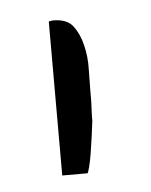

<svg xmlns="http://www.w3.org/2000/svg" viewBox="-32 -737 234 297"><g transform="rotate(-5 85.0 -588.0)"><path d="M53.7 -707Q54.7 -707 56.6 -707.5Q58.6 -708 60.5 -708Q82 -708 91.3 -695.8Q100.6 -683.6 105 -665.5Q109.4 -647.5 108.9 -628.4Q108.4 -609.4 108.4 -594.7V-583Q108.4 -575.2 107.9 -567.9Q107.4 -560.5 107.4 -554.7V-547.9Q106.4 -539.1 104.5 -525.4Q102.5 -511.7 100.6 -499Q98.6 -486.3 96.2 -477.1Q93.8 -467.8 92.8 -467.8H53.7Z"/></g></svg>

Font: The Girl Next Door
Style: Regular
Weight: 400
Designer: Kimberly Geswein
Foundry: Kimberly Geswein
Version: Version 1.002 2010